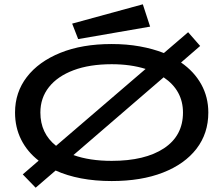

<svg xmlns="http://www.w3.org/2000/svg" viewBox="-20 -832 1040 894"><path d="M146 42 86 -20 160 -84Q107 -125 78.5 -182Q50 -239 50 -308Q50 -402 105 -473.5Q160 -545 261 -586Q362 -627 500 -627Q570 -627 631 -616Q692 -605 743 -585L856 -682L912 -618L823 -541Q884 -499 917 -439.5Q950 -380 950 -308Q950 -211 895 -139.5Q840 -68 739 -28.5Q638 11 500 11Q423 11 357.5 -1.5Q292 -14 239 -38ZM168 -308Q168 -211 241 -153L658 -511Q588 -533 500 -533Q397 -533 322.5 -505Q248 -477 208 -426.5Q168 -376 168 -308ZM500 -83Q655 -83 743.5 -141.5Q832 -200 832 -308Q832 -411 742 -472L322 -110Q397 -83 500 -83ZM344 -650 316 -722 645 -812 679 -708Z"/></svg>

Font: Inconsolata UltraExpanded SemiBold
Style: Regular
Weight: 600
Width: 9
Monospace: yes
Designer: Raph Levien, Cyreal, Brenton Simpson
Foundry: Raph Levien, Cyreal, Google
Version: Version 3.001; ttfautohint (v1.8.2.53-6de2)